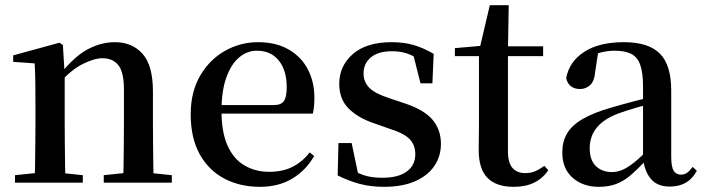

<svg xmlns="http://www.w3.org/2000/svg" viewBox="-20 -706 2719 742"><path d="M38 0V-29L145 -40H195L300 -29V0ZM114 0Q115 -25 115.5 -66.5Q116 -108 116.5 -153Q117 -198 117 -232V-301Q117 -352 116.5 -388.5Q116 -425 114 -461L31 -467V-492L210 -541L223 -532L230 -417V-415V-232Q230 -198 230.5 -153Q231 -108 231.5 -66.5Q232 -25 233 0ZM381 0V-29L487 -40H537L644 -29V0ZM456 0Q457 -25 457.5 -66Q458 -107 458.5 -152Q459 -197 459 -232V-359Q459 -427 437.5 -454Q416 -481 376 -481Q344 -481 298.5 -458Q253 -435 204 -379L197 -417H211Q266 -487 318 -515Q370 -543 424 -543Q491 -543 531 -498Q571 -453 571 -353V-232Q571 -197 571.5 -152Q572 -107 572.5 -66Q573 -25 574 0Z M985 16Q907 16 846.5 -16Q786 -48 751.5 -110.5Q717 -173 717 -264Q717 -351 753.5 -413.5Q790 -476 849.5 -509.5Q909 -543 977 -543Q1047 -543 1096 -514.5Q1145 -486 1170 -437.5Q1195 -389 1195 -328Q1195 -292 1189 -267H767V-300H1038Q1067 -300 1077.5 -316Q1088 -332 1088 -369Q1088 -434 1057.5 -472Q1027 -510 973 -510Q935 -510 904 -484Q873 -458 854.5 -406Q836 -354 836 -277Q836 -195 859.5 -143Q883 -91 925 -66.5Q967 -42 1020 -42Q1073 -42 1111 -61.5Q1149 -81 1177 -117L1194 -103Q1162 -47 1109 -15.5Q1056 16 985 16Z M1464 16Q1412 16 1369.5 4.5Q1327 -7 1285 -28L1288 -153H1339L1367 -20L1324 -24V-60Q1354 -40 1384.5 -29.5Q1415 -19 1457 -19Q1520 -19 1552.5 -43.5Q1585 -68 1585 -110Q1585 -145 1563.5 -168Q1542 -191 1481 -210L1427 -229Q1364 -250 1327.5 -286.5Q1291 -323 1291 -382Q1291 -451 1343.5 -497Q1396 -543 1494 -543Q1541 -543 1578.5 -532Q1616 -521 1656 -498L1651 -384H1605L1573 -511L1610 -500V-469Q1580 -490 1554 -499Q1528 -508 1495 -508Q1442 -508 1413.5 -484.5Q1385 -461 1385 -422Q1385 -389 1407.5 -366.5Q1430 -344 1486 -326L1540 -308Q1617 -283 1650.5 -244.5Q1684 -206 1684 -150Q1684 -102 1658.5 -64.5Q1633 -27 1584 -5.5Q1535 16 1464 16Z M1887 -489V-527H2079V-489ZM1965 16Q1898 16 1864 -18.5Q1830 -53 1830 -126Q1830 -152 1830.5 -173Q1831 -194 1831 -223V-489H1738V-520L1852 -530L1833 -516L1873 -686H1946L1943 -511V-500V-121Q1943 -77 1960.5 -57Q1978 -37 2010 -37Q2031 -37 2047.5 -44Q2064 -51 2084 -65L2099 -48Q2078 -17 2045 -0.5Q2012 16 1965 16Z M2294 16Q2233 16 2193 -19Q2153 -54 2153 -117Q2153 -158 2171 -189.5Q2189 -221 2231.5 -246Q2274 -271 2345 -291Q2386 -303 2434 -315.5Q2482 -328 2522 -337V-312Q2482 -302 2441.5 -290.5Q2401 -279 2371 -268Q2313 -246 2286 -212.5Q2259 -179 2259 -133Q2259 -87 2283 -64Q2307 -41 2345 -41Q2364 -41 2384 -49Q2404 -57 2430 -77.5Q2456 -98 2491 -135L2504 -84H2474Q2444 -52 2418 -29.5Q2392 -7 2362.5 4.5Q2333 16 2294 16ZM2568 15Q2520 15 2495 -15Q2470 -45 2465 -96V-99V-372Q2465 -426 2454 -456Q2443 -486 2419 -498Q2395 -510 2356 -510Q2329 -510 2301 -503Q2273 -496 2238 -480L2292 -506L2280 -428Q2277 -392 2260.5 -377Q2244 -362 2222 -362Q2178 -362 2168 -404Q2180 -468 2237.5 -505.5Q2295 -543 2391 -543Q2486 -543 2530 -499Q2574 -455 2574 -356V-100Q2574 -60 2584 -45.5Q2594 -31 2612 -31Q2624 -31 2634 -37.5Q2644 -44 2657 -61L2673 -46Q2656 -15 2630.5 0Q2605 15 2568 15Z"/></svg>

Font: Noto Serif TC SemiBold
Style: Regular
Weight: 600
Version: Version 2.002-H1;hotconv 1.1.0;makeotfexe 2.6.0